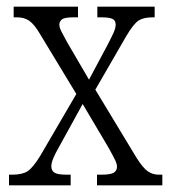

<svg xmlns="http://www.w3.org/2000/svg" viewBox="-20 -556 513 576"><path d="M7 0V-32H17Q47 -32 63 -42.5Q79 -53 101 -89L209 -274L100 -454Q83 -483 68 -493.5Q53 -504 31 -504H21V-536H214V-504H201Q173 -504 165.5 -497.5Q158 -491 158 -482Q158 -474 164 -462Q170 -450 181 -430L247 -317L303 -422Q314 -443 320.5 -457.5Q327 -472 327 -482Q327 -495 317 -499.5Q307 -504 284 -504H272V-536H444V-504H438Q411 -504 396 -494.5Q381 -485 359 -448L266 -287L390 -82Q409 -52 423.5 -42Q438 -32 456 -32H467V0H271V-32H285Q312 -32 321.5 -38Q331 -44 331 -56Q331 -64 325 -76.5Q319 -89 305 -114L228 -244L157 -115Q146 -96 140 -81.5Q134 -67 134 -57Q134 -44 143.5 -38Q153 -32 179 -32H192V0Z"/></svg>

Font: Noto Serif Condensed Light
Style: Regular
Weight: 300
Width: 3
Designer: Monotype Design Team
Foundry: Monotype Imaging Inc.
Version: Version 2.013